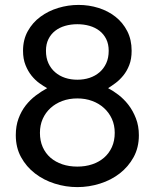

<svg xmlns="http://www.w3.org/2000/svg" viewBox="-20 -745 626 777"><path d="M444.3 -207.5Q444.3 -238.3 432.9 -263.7Q421.4 -289.1 401.1 -307.6Q380.9 -326.2 353.3 -336.4Q325.7 -346.7 293 -346.7Q259.8 -346.7 232.2 -336.4Q204.6 -326.2 184.3 -307.6Q164.1 -289.1 152.8 -263.7Q141.6 -238.3 141.6 -207.5Q141.6 -175.3 152.8 -149.9Q164.1 -124.5 184.3 -106.9Q204.6 -89.4 232.2 -80.1Q259.8 -70.8 293 -70.8Q325.7 -70.8 353.3 -80.1Q380.9 -89.4 401.1 -106.9Q421.4 -124.5 432.9 -149.9Q444.3 -175.3 444.3 -207.5ZM419.9 -539.6Q419.9 -566.4 409.9 -586.7Q399.9 -606.9 382.6 -620.4Q365.2 -633.8 342.3 -640.4Q319.3 -647 293 -647Q266.6 -647 243.7 -640.4Q220.7 -633.8 203.4 -620.4Q186 -606.9 176 -586.7Q166 -566.4 166 -539.6Q166 -510.7 176 -489Q186 -467.3 203.4 -452.4Q220.7 -437.5 243.7 -429.9Q266.6 -422.4 293 -422.4Q319.3 -422.4 342.3 -429.9Q365.2 -437.5 382.6 -452.4Q399.9 -467.3 409.9 -489Q419.9 -510.7 419.9 -539.6ZM293 12.2Q246.1 12.2 201.4 -2Q156.7 -16.1 121.6 -43.2Q86.4 -70.3 65.2 -109.1Q43.9 -147.9 43.9 -197.8Q43.9 -235.4 54.9 -265.1Q65.9 -294.9 83.7 -317.9Q101.6 -340.8 124.5 -358.2Q147.5 -375.5 170.9 -388.2Q156.7 -396 139.6 -408.2Q122.6 -420.4 107.9 -438.5Q93.3 -456.5 83.3 -481.4Q73.2 -506.3 73.2 -539.6Q73.2 -584.5 92.5 -619.1Q111.8 -653.8 143.6 -677.2Q175.3 -700.7 215.6 -712.9Q255.9 -725.1 297.9 -725.1Q339.8 -725.1 378.7 -712.9Q417.5 -700.7 447.3 -677.2Q477.1 -653.8 494.9 -619.1Q512.7 -584.5 512.7 -539.6Q512.7 -506.3 503.2 -481.9Q493.7 -457.5 479.2 -439.7Q464.8 -421.9 448.2 -409.4Q431.6 -397 417.5 -388.2Q437.5 -377.9 459.5 -361.1Q481.4 -344.2 499.8 -320.6Q518.1 -296.9 530 -266.1Q542 -235.4 542 -197.8Q542 -147.9 520.8 -109.1Q499.5 -70.3 464.6 -43.2Q429.7 -16.1 384.8 -2Q339.8 12.2 293 12.2Z"/></svg>

Font: Andika New Basic
Style: Regular
Weight: 400
Designer: Victor Gaultney, Annie Olsen, Julie Remington, Don Collingsworth, Eric Hays
Foundry: SIL International
Version: Version 5.500; ttfautohint (v1.8.3)